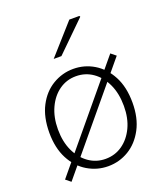

<svg xmlns="http://www.w3.org/2000/svg" viewBox="-137 -819 809 935"><g transform="rotate(-20 267.5 -351.0)"><path d="M267 12Q210 12 160.5 -17.5Q111 -47 81.5 -103.5Q52 -160 52 -239Q52 -320 81.5 -376.5Q111 -433 160.5 -462.5Q210 -492 267 -492Q325 -492 374 -462.5Q423 -433 453 -376.5Q483 -320 483 -239Q483 -160 453 -103.5Q423 -47 374 -17.5Q325 12 267 12ZM267 -26Q316 -26 354.5 -53Q393 -80 415.5 -127.5Q438 -175 438 -238Q438 -303 415.5 -351.5Q393 -400 354.5 -427Q316 -454 267 -454Q219 -454 180.5 -427Q142 -400 119.5 -351.5Q97 -303 97 -240Q97 -176 119.5 -128Q142 -80 180.5 -53Q219 -26 267 -26ZM72 22 46 1 463 -501 489 -480ZM195 -570 332 -724H384L387 -719L235 -570Z"/></g></svg>

Font: Mada Light
Style: Regular
Weight: 300
Designer: Khaled Hosny
Version: Version 1.5